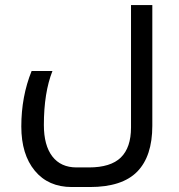

<svg xmlns="http://www.w3.org/2000/svg" viewBox="-20 -505 712 765"><path d="M266.1 240.2Q172.4 240.2 118.7 175.3Q64.9 110.4 64.9 -1Q64.9 -120.6 106 -222.2H189Q154.8 -135.7 154.8 -6.8Q154.8 74.2 188.5 118.2Q222.2 162.1 285.2 162.1H334Q420.9 162.1 461.4 122.6Q502 83 502 2.9V-484.9H586.9V-3.9Q586.9 117.2 526.9 178.7Q466.8 240.2 337.9 240.2Z"/></svg>

Font: DroidArabicKufi
Style: Regular
Weight: 400
Designer: Pascal Zoghbi
Foundry: Ascender Corporation
Version: Version 1.00; ttfautohint (v1.4.1)